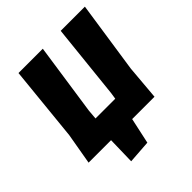

<svg xmlns="http://www.w3.org/2000/svg" viewBox="-219 -790 1100 1100"><g transform="rotate(-45 331.0 -240.0)"><path d="M31 0 64 -190 110 -647H307L243 -210L238 -151H398L404 -190L452 -647H648L583 -210L565 0H384L350 157L209 167L213 0Z"/></g></svg>

Font: Alegreya Sans Black
Style: Italic
Weight: 900
Italic angle: -7°
Designer: Juan Pablo del Peral
Foundry: Huerta Tipografica
Version: Version 2.007